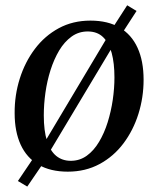

<svg xmlns="http://www.w3.org/2000/svg" viewBox="-20 -622 583 708"><path d="M80.5 66 46 45.5 102 -37.5 139.5 -89 374 -482 395.5 -519.5 449 -602.5 483.5 -581.5 430 -499 394 -448 159.5 -56.5 135.5 -14.5ZM313.5 -546Q378 -546 421.5 -520.2Q465 -494.5 487.2 -445.8Q509.5 -397 509.5 -328Q509.5 -263 490.5 -202.2Q471.5 -141.5 435.2 -93.2Q399 -45 347 -17Q295 11 230 11Q166 11 122.2 -14.5Q78.5 -40 56.2 -88.5Q34 -137 34 -204.5Q33.5 -270.5 52.8 -331.8Q72 -393 108.5 -441.5Q145 -490 196.8 -518Q248.5 -546 313.5 -546ZM303.5 -506Q270 -506 243.8 -487Q217.5 -468 198.2 -435.8Q179 -403.5 166.2 -363.2Q153.5 -323 147.5 -280Q141.5 -237 141.5 -196.5Q141.5 -140 153.2 -102.8Q165 -65.5 187.2 -47.2Q209.5 -29 241 -29Q274 -29 300 -47.8Q326 -66.5 345.2 -98.8Q364.5 -131 377 -171Q389.5 -211 395.8 -253.8Q402 -296.5 402 -336.5Q402 -389 391.8 -426.8Q381.5 -464.5 360 -485.2Q338.5 -506 303.5 -506Z"/></svg>

Font: Merriweather 72pt
Style: Italic
Weight: 400
Italic angle: -7.8°
Version: Version 2.101